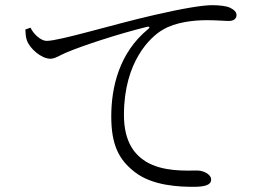

<svg xmlns="http://www.w3.org/2000/svg" viewBox="-20 -725 1040 742"><path d="M98 -618C110 -592 139 -567 160 -567C211 -567 414 -630 576 -667C693 -694 765 -705 800 -705C825 -705 854 -702 867 -696C888 -686 894 -677 894 -666C894 -654 884 -644 865 -644C847 -644 818 -647 779 -647C730 -647 659 -640 609 -610C562 -583 459 -488 459 -281C459 -174 502 -127 543 -101C610 -60 700 -66 743 -66C765 -66 796 -52 796 -31C796 -11 774 -3 729 -3C676 -3 570 -6 501 -60C440 -107 410 -164 410 -275C410 -387 440 -521 553 -613C560 -618 559 -624 547 -621C437 -594 294 -547 234 -521C214 -513 194 -498 175 -498C140 -498 95 -537 84 -569C79 -582 79 -596 78 -611Z"/></svg>

Font: Noto Serif HK Light
Style: Regular
Weight: 300
Designer: Ryoko NISHIZUKA 西塚涼子 (kana & ideographs); Frank Grießhammer (Latin, Greek & Cyrillic); Wenlong ZHANG 张文龙 (bopomofo); San
Foundry: Adobe
Version: Version 2.001;hotconv 1.1.0;makeotfexe 2.6.0